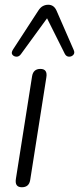

<svg xmlns="http://www.w3.org/2000/svg" viewBox="-20 -782 333 808"><path d="M72 6Q41 6 47 -30L115 -461Q120 -492 150 -492Q181 -492 175 -456L107 -24Q102 6 72 6ZM290 -572Q296 -559 288.5 -551Q281 -543 270 -543.5Q259 -544 253 -555L178 -705L68 -554Q60 -543 49 -543.5Q38 -544 32 -552Q26 -560 35 -574L141 -737Q150 -751 160.5 -756.5Q171 -762 183 -762Q207 -762 218 -737Z"/></svg>

Font: Nunito Light
Style: Italic
Weight: 300
Italic angle: -9°
Designer: Vernon Adams
Foundry: Vernon Adams
Version: Version 3.601; ttfautohint (v1.8.2.53-6de2)